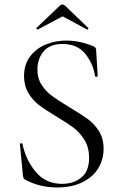

<svg xmlns="http://www.w3.org/2000/svg" viewBox="-20 -815 531 847"><path d="M286 -342Q338 -311 367 -290Q396 -269 416.5 -236.5Q437 -204 437 -159Q437 -111 413 -72Q389 -33 342.5 -10.5Q296 12 231 12Q154 12 90 -23Q85 -26 83.5 -30Q82 -34 81 -42L68 -178Q67 -182 72.5 -183Q78 -184 79 -180Q94 -109 138 -56.5Q182 -4 254 -4Q304 -4 338.5 -31.5Q373 -59 373 -119Q373 -164 353 -197Q333 -230 304.5 -251.5Q276 -273 227 -302Q179 -331 151.5 -352Q124 -373 105 -405Q86 -437 86 -480Q86 -530 112.5 -565.5Q139 -601 181.5 -618.5Q224 -636 272 -636Q331 -636 389 -612Q404 -607 404 -595L411 -481Q411 -476 405.5 -476Q400 -476 399 -480Q392 -532 357 -576.5Q322 -621 256 -621Q200 -621 172.5 -588.5Q145 -556 145 -508Q145 -469 164 -440Q183 -411 210 -391.5Q237 -372 286 -342ZM256 -795Q262 -795 267 -790L369 -692Q370 -692 370 -690Q370 -688 367.5 -686Q365 -684 364 -685L256 -743L147 -685Q145 -684 142 -687.5Q139 -691 141 -692L244 -790Q249 -795 256 -795Z"/></svg>

Font: Cormorant Infant
Style: Regular
Weight: 400
Designer: Christian Thalmann (Catharsis Fonts)
Foundry: Catharsis Fonts
Version: Version 4.000